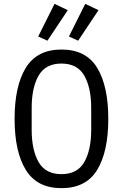

<svg xmlns="http://www.w3.org/2000/svg" viewBox="-20 -968 640 1000"><path d="M300 12Q173 12 114.5 -83Q56 -178 56 -349Q56 -520 114.5 -615Q173 -710 300 -710Q428 -710 486 -615Q544 -520 544 -349Q544 -178 486 -83Q428 12 300 12ZM300 -61Q383 -61 419 -124Q455 -187 455 -292V-406Q455 -511 419 -574Q383 -637 300 -637Q217 -637 181 -574Q145 -511 145 -406V-292Q145 -187 181 -124Q217 -61 300 -61ZM227 -756 179 -778 264 -948 333 -915ZM387 -756 339 -778 424 -948 493 -915Z"/></svg>

Font: Lilex
Style: Regular
Weight: 400
Monospace: yes
Designer: Mike Abbink, Paul van der Laan, Pieter van Rosmalen, Mikhael Khrustik
Foundry: Mikhael Khrustik
Version: Version 2.510